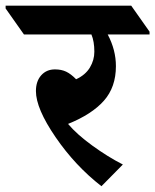

<svg xmlns="http://www.w3.org/2000/svg" viewBox="-89 -642 545 674"><path d="M436 -521H289.1Q317.9 -466.8 317.9 -409.7Q317.9 -335.9 275.6 -288.3Q233.4 -240.7 149.9 -207Q180.7 -170.4 235.1 -130.9Q289.6 -91.3 342.3 -64.5L267.1 11.7Q174.8 -60.1 106 -160.6Q37.1 -261.2 37.1 -322.3Q37.1 -356.9 55.7 -377.7Q74.2 -398.4 104 -398.4Q126.5 -398.4 143.3 -390.4Q160.2 -382.3 178.2 -363.8Q210.9 -378.9 226.6 -405Q242.2 -431.2 242.2 -460.4Q242.2 -496.6 231.9 -521H-4.9L-69.3 -612.3V-622.1H371.6L436 -530.8Z"/></svg>

Font: Noto Serif Devanagari
Style: Bold
Weight: 700
Designer: Monotype Design Team
Foundry: Monotype Imaging Inc.
Version: Version 1.01